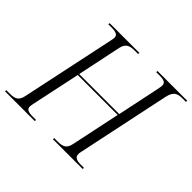

<svg xmlns="http://www.w3.org/2000/svg" viewBox="-183 -918 1122 1122"><g transform="rotate(45 378.5 -357.0)"><path d="M-18 0H228L230 -10H204C166 -10 148 -17 148 -39C148 -45 150 -55 151 -62L216 -368H546L482 -64C473 -19 450 -10 407 -10H380L378 0H624L626 -10H600C568 -10 545 -16 545 -44C545 -49 546 -58 548 -66L669 -640C681 -695 705 -704 748 -704H774L775 -714H529L528 -704H555C592 -704 609 -697 609 -674C609 -667 607 -656 605 -645L549 -378H218L275 -650C285 -695 308 -704 352 -704H378L380 -714H134L132 -704H159C196 -704 214 -696 214 -674C214 -669 212 -658 210 -648L86 -63C77 -19 54 -10 10 -10H-16Z"/></g></svg>

Font: Noto Serif Display SemiCondensed Light
Style: Italic
Weight: 300
Width: 4
Italic angle: -12°
Designer: Monotype Design Team
Foundry: Monotype Imaging Inc.
Version: Version 2.009